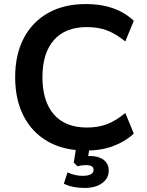

<svg xmlns="http://www.w3.org/2000/svg" viewBox="-20 -735 725 950"><path d="M406 10Q296 10 217.5 -34.5Q139 -79 97 -160.5Q55 -242 55 -353Q55 -464 97 -545Q139 -626 217.5 -670.5Q296 -715 406 -715Q480 -715 539.5 -694Q599 -673 642 -632L600 -530Q553 -568 509.5 -584.5Q466 -601 410 -601Q303 -601 246.5 -536.5Q190 -472 190 -353Q190 -234 246.5 -169Q303 -104 410 -104Q466 -104 509.5 -120.5Q553 -137 600 -176L642 -74Q599 -34 539.5 -12Q480 10 406 10ZM399 195Q369 195 342.5 189.5Q316 184 296 174L314 118Q332 126 350 130.5Q368 135 388 135Q415 135 429 127.5Q443 120 443 105Q443 82 406 82Q396 82 386.5 83Q377 84 364 88L345 70L359 -20H426L413 56L381 45Q392 41 404.5 39Q417 37 427 37Q468 37 493 56Q518 75 518 109Q518 148 485 171.5Q452 195 399 195Z"/></svg>

Font: Mulish ExtraLight
Style: Bold
Weight: 700
Version: Version 3.603